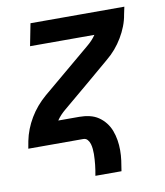

<svg xmlns="http://www.w3.org/2000/svg" viewBox="-79 -596 709 826"><g transform="rotate(-10 275.0 -182.5)"><path d="M271 165Q273 153 275 141.5Q277 130 278 118.5Q279 107 280 95Q281 83 281 71.5Q281 60 280 49Q279 38 276 27.5Q273 17 266 8.5Q259 0 247 0H7L13 -33Q18 -58 27.5 -82.5Q37 -107 51 -130.5Q65 -154 82.5 -174.5Q100 -195 121 -213L333 -391Q344 -400 354 -410.5Q364 -421 372 -433H91L110 -530H520L513 -497Q509 -472 499.5 -447.5Q490 -423 476 -399.5Q462 -376 444.5 -355.5Q427 -335 405 -317L300 -228L194 -139Q183 -130 173 -119.5Q163 -109 155 -97H247Q270 -97 291.5 -92Q313 -87 330 -75.5Q347 -64 360 -47.5Q373 -31 380.5 -11Q388 9 391.5 30.5Q395 52 395 74.5Q395 97 392 119.5Q389 142 385 165Z"/></g></svg>

Font: Lode Term
Style: Bold Italic
Weight: 700
Italic angle: -11°
Monospace: yes
Designer: Belleve Invis
Foundry: Belleve Invis
Version: Version 29.2.0